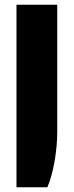

<svg xmlns="http://www.w3.org/2000/svg" viewBox="-20 -558 313 815"><path d="M50 237V-538H223V0Q223 60 212 125Q201 190 181 237Z"/></svg>

Font: Exo Thin ExtraBold
Style: Regular
Weight: 800
Version: Version 2.000